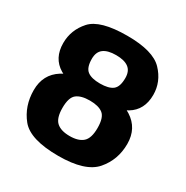

<svg xmlns="http://www.w3.org/2000/svg" viewBox="-159 -813 923 953"><g transform="rotate(30 303.0 -336.0)"><path d="M301.5 7.5Q455.5 7.5 512.2 -58.2Q569 -124 569 -215Q569 -304.5 497.5 -350Q426 -395.5 301.5 -395.5Q176.5 -395.5 104.8 -350.2Q33 -305 33 -215Q33 -124 86.2 -58.2Q139.5 7.5 301.5 7.5ZM301 -106Q251 -106 225.8 -128.5Q200.5 -151 200.5 -209.5Q200.5 -269.5 225.8 -289.2Q251 -309 301 -309Q351.5 -309 376.5 -289.2Q401.5 -269.5 401.5 -209.5Q401.5 -151 376.2 -128.5Q351 -106 301 -106ZM301.5 -324Q427 -324 493 -363.8Q559 -403.5 559 -490.5Q559 -565.5 504.2 -623Q449.5 -680.5 301.5 -680.5Q146 -680.5 94.5 -623Q43 -565.5 43 -490.5Q43 -403.5 109.5 -363.8Q176 -324 301.5 -324ZM301 -407Q252 -407 228.5 -425Q205 -443 205 -493.5Q205 -533 229.2 -551.2Q253.5 -569.5 301 -569.5Q348.5 -569.5 372.8 -551.2Q397 -533 397 -493.5Q397 -443 373.8 -425Q350.5 -407 301 -407Z"/></g></svg>

Font: Anybody Thin
Style: Bold
Weight: 700
Version: Version 1.113;gftools[0.9.25]